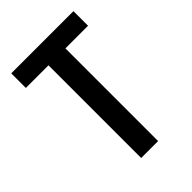

<svg xmlns="http://www.w3.org/2000/svg" viewBox="-215 -832 930 930"><g transform="rotate(-45 250.0 -367.5)"><path d="M192 0H308V-635H463V-735H37V-635H192Z"/></g></svg>

Font: Iosevka SS09
Style: Bold
Weight: 700
Monospace: yes
Designer: Belleve Invis
Foundry: Belleve Invis
Version: Version 5.2.1; ttfautohint (v1.8.3)